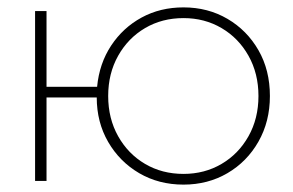

<svg xmlns="http://www.w3.org/2000/svg" viewBox="-20 -490 793 520"><path d="M75 -460H106V-255H243Q249 -318 281 -366.5Q313 -415 363.5 -442.5Q414 -470 477 -470Q543 -470 596 -439Q649 -408 680 -354Q711 -300 711 -230Q711 -161 680 -106.5Q649 -52 596 -21Q543 10 477 10Q410 10 357 -21Q304 -52 273 -105.5Q242 -159 242 -226H106V0H75ZM273 -230Q273 -169 300 -121Q327 -73 373 -46Q419 -19 477 -19Q534 -19 580 -46Q626 -73 653 -121Q680 -169 680 -230Q680 -291 653 -339Q626 -387 580 -414Q534 -441 477 -441Q419 -441 373 -414Q327 -387 300 -339Q273 -291 273 -230Z"/></svg>

Font: Jost* Thin
Style: Regular
Weight: 200
Version: Version 3.7